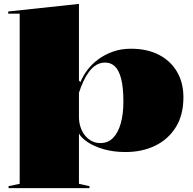

<svg xmlns="http://www.w3.org/2000/svg" viewBox="-20 -765 992 985"><path d="M24 200V190L81 178V-695H22V-706L385 -745V-352L393 -344Q405 -375 428 -405.5Q451 -436 484 -460.5Q517 -485 559 -500Q601 -515 652 -515Q735 -515 795 -484Q855 -453 888 -397Q921 -341 921 -266Q921 -175 882 -112.5Q843 -50 776 -17.5Q709 15 624 15Q562 15 512 0.5Q462 -14 429.5 -36Q397 -58 385 -80V178L439 190V200ZM495 -31Q534 -31 560 -57.5Q586 -84 599.5 -132Q613 -180 613 -242Q613 -317 601.5 -361Q590 -405 569.5 -424.5Q549 -444 520 -444Q495 -444 474.5 -432Q454 -420 437.5 -398Q421 -376 408 -348Q395 -320 385 -289V-165Q385 -139 392.5 -115Q400 -91 414.5 -72Q429 -53 449.5 -42Q470 -31 495 -31Z"/></svg>

Font: Kalnia SemiExpanded SemiBold
Style: Regular
Weight: 600
Width: 6
Designer: Frida Medrano
Foundry: Frida Medrano
Version: Version 1.105